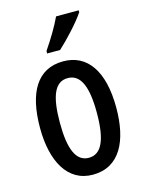

<svg xmlns="http://www.w3.org/2000/svg" viewBox="-117 -837 692 917"><g transform="rotate(-15 229.0 -378.0)"><path d="M364 -757V-766H252C231 -721 201 -671 165 -618V-606H229C271 -644 338 -716 364 -757ZM417 -271C417 -453 347 -550 229 -550C99 -550 40 -444 40 -271C40 -107 102 10 227 10C361 10 417 -108 417 -271ZM138 -270C138 -402 165 -467 229 -467C292 -467 321 -402 321 -271C321 -138 292 -73 229 -73C166 -73 138 -140 138 -270Z"/></g></svg>

Font: Noto Sans Myanmar UI ExtraCondensed Medium
Style: Regular
Weight: 500
Width: 2
Designer: Monotype Design Team
Foundry: Monotype Imaging Inc.
Version: Version 2.103